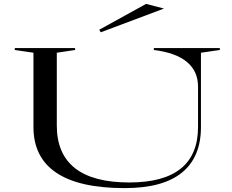

<svg xmlns="http://www.w3.org/2000/svg" viewBox="-20 -955 1192 987"><path d="M621 12Q387 12 269.5 -67Q152 -146 152 -302V-684L56 -698V-708H366V-698L272 -684V-310Q272 -164 365.5 -90.5Q459 -17 645 -17Q821 -17 909.5 -88.5Q998 -160 998 -302V-509Q998 -549 984 -580.5Q970 -612 941.5 -636Q913 -660 870.5 -675.5Q828 -691 771 -698V-708H1110V-698L1013 -684V-302Q1013 -147 915 -67.5Q817 12 621 12ZM498 -789 490 -802 731 -935 823 -911Z"/></svg>

Font: Kalnia Expanded Light
Style: Regular
Weight: 300
Width: 7
Designer: Frida Medrano
Foundry: Frida Medrano
Version: Version 1.105